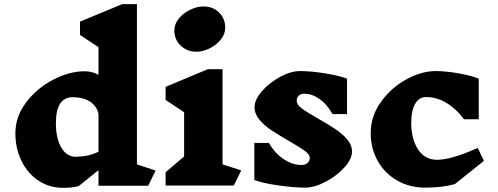

<svg xmlns="http://www.w3.org/2000/svg" viewBox="-20 -893 2396 924"><path d="M693 1H454V-74L358 3Q326 11 284 11Q218 11 165.5 -23.5Q113 -58 83.5 -118.5Q54 -179 54 -252Q54 -332 106 -400.5Q158 -469 236 -509.5Q314 -550 387 -550Q423 -550 454 -533V-666L365 -725V-789L568 -873H639V-102L729 -72ZM454 -163V-343Q448 -379 416 -402Q384 -425 329 -425Q249 -425 249 -299Q249 -229 274.5 -183.5Q300 -138 349 -138L348 -139Q406 -139 454 -163Z M1105 0H777V-64L866 -140V-353L777 -412V-475L980 -560H1051V-102L1141 -73ZM1064 -760Q1064 -729 1042.5 -702.5Q1021 -676 988.5 -660Q956 -644 926 -644Q880 -644 849.5 -673.5Q819 -703 819 -746Q819 -777 840.5 -803.5Q862 -830 895 -846Q928 -862 958 -862Q1005 -862 1034.5 -832.5Q1064 -803 1064 -760Z M1370 -215Q1318 -245 1285 -267Q1252 -289 1228.5 -317Q1205 -345 1205 -377Q1205 -413 1240.5 -454Q1276 -495 1328 -523Q1380 -551 1424 -551Q1477 -551 1547.5 -539.5Q1618 -528 1650 -514V-344H1580Q1555 -390 1518.5 -416Q1482 -442 1444 -442Q1427 -442 1417.5 -432.5Q1408 -423 1408 -408Q1408 -389 1432.5 -371Q1457 -353 1513 -321Q1564 -292 1596 -270.5Q1628 -249 1651 -222Q1674 -195 1674 -164Q1674 -127 1637 -86.5Q1600 -46 1546.5 -18Q1493 10 1449 10Q1392 10 1314.5 -1.5Q1237 -13 1204 -27V-205H1274Q1303 -155 1345.5 -127Q1388 -99 1430 -99Q1448 -99 1459.5 -108.5Q1471 -118 1471 -132Q1471 -149 1447.5 -166.5Q1424 -184 1370 -215Z M2284 -514V-319H2213Q2176 -369 2129 -397.5Q2082 -426 2030 -426Q1997 -426 1978 -393.5Q1959 -361 1959 -301Q1959 -225 1991.5 -174.5Q2024 -124 2084 -124Q2151 -124 2279 -181L2309 -119L2169 -7Q2109 10 2026 10Q1951 10 1891 -24.5Q1831 -59 1797.5 -119Q1764 -179 1764 -253Q1764 -333 1812.5 -401.5Q1861 -470 1934.5 -510.5Q2008 -551 2077 -551Q2126 -551 2190 -539.5Q2254 -528 2284 -514Z"/></svg>

Font: Inknut Antiqua ExtraBold
Style: Regular
Weight: 800
Designer: Claus Eggers Sørensen
Foundry: Claus Eggers Sørensen
Version: Version 1.003; ttfautohint (v1.8.2) -l 8 -r 50 -G 200 -x 14 